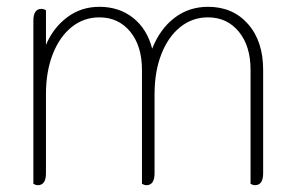

<svg xmlns="http://www.w3.org/2000/svg" viewBox="-20 -540 857 564"><path d="M753 -335V-31Q753 4 729 4Q723 4 716 0V-335Q716 -405 681.5 -447Q647 -489 591 -489Q545 -489 509.5 -460.5Q474 -432 454 -381Q434 -330 434 -263V-31Q434 4 410 4Q404 4 397 0V-335Q397 -405 362.5 -447Q328 -489 272 -489Q226 -489 190.5 -460.5Q155 -432 135 -381Q115 -330 115 -263V-31Q115 4 91 4Q85 4 78 0V-479Q78 -514 102 -514Q108 -514 115 -510V-408Q136 -458 177 -489Q218 -520 272 -520Q330 -520 371 -487.5Q412 -455 427 -397Q450 -455 492.5 -487.5Q535 -520 591 -520Q664 -520 708.5 -469.5Q753 -419 753 -335Z"/></svg>

Font: Thasadith
Style: Regular
Weight: 400
Designer: Cadson Demak Co.,Ltd.
Foundry: Cadson Demak Co.,Ltd.
Version: Version 1.000; ttfautohint (v1.6)